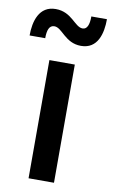

<svg xmlns="http://www.w3.org/2000/svg" viewBox="-105 -803 497 848"><g transform="rotate(10 143.0 -378.5)"><path d="M212 -616C287 -616 305 -688 305 -752H235C235 -715 226 -693 206 -693C170 -693 148 -757 75 -757C0 -757 -19 -685 -19 -622H51C51 -658 59 -681 82 -681C118 -681 140 -616 212 -616ZM200 0V-530H86V0Z"/></g></svg>

Font: Be Vietnam Pro Medium
Style: Regular
Weight: 500
Designer: Lam Bao, Tony Le, Vietanh Nguyen
Foundry: Yellow Type Foundry
Version: Version 1.002